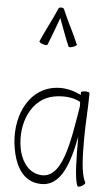

<svg xmlns="http://www.w3.org/2000/svg" viewBox="-66 -1057 637 1116"><g transform="rotate(5 253.0 -499.0)"><path d="M184 -792C206 -845 225 -899 245 -953C266 -899 284 -845 307 -792C308 -788 320 -788 333 -793C346 -797 356 -804 354 -808C326 -875 290 -939 262 -1006C260 -1012 253 -1015 245 -1014C241 -1016 231 -1013 229 -1006C200 -939 165 -875 136 -808C135 -804 144 -797 157 -793C171 -788 182 -788 184 -792ZM473 -13C444 -63 444 -180 444 -267C444 -356 452 -444 452 -533C452 -538 440 -541 427 -541C413 -541 402 -538 402 -533C402 -528 402 -523 402 -518C353 -543 297 -555 241 -545C86 -518 17 -343 47 -175C61 -92 98 -9 177 12C324 48 375 -99 409 -276C409 -273 409 -270 409 -267C409 -171 409 -24 430 12C432 16 444 14 456 7C468 0 475 -9 473 -13ZM193 -37C129 -52 93 -115 81 -181C56 -324 118 -473 250 -496C302 -505 357 -502 402 -478C403 -469 403 -460 403 -451C368 -241 338 -2 193 -37Z"/></g></svg>

Font: Nupuram Condensed Thin
Style: Regular
Weight: 100
Width: 3
Designer: Santhosh Thottingal (santhosh.thottingal@gmail.com)
Foundry: SMC
Version: Version 1.000